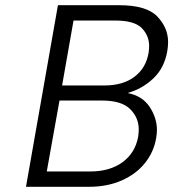

<svg xmlns="http://www.w3.org/2000/svg" viewBox="-20 -719 667 739"><path d="M471 -361Q528 -350 556 -307.5Q584 -265 584 -219Q584 -204 581 -187Q572 -134 538 -91.5Q504 -49 448.5 -24.5Q393 0 322 0H80L203 -699H438Q544 -699 585.5 -655.5Q627 -612 627 -557Q627 -541 624 -523Q613 -458 570.5 -417.5Q528 -377 471 -361ZM219 -390H382Q453 -390 497.5 -423.5Q542 -457 552 -516Q554 -530 554 -542Q554 -582 525.5 -611Q497 -640 423 -640H263ZM327 -59Q403 -59 452 -95Q501 -131 512 -194Q514 -208 514 -221Q514 -266 481 -299Q448 -332 373 -332H209L160 -59Z"/></svg>

Font: Fz Poppins Light
Style: Italic
Weight: 300
Italic angle: -10°
Designer: Ninad Kale (Devanagari), Jonny Pinhorn (Latin)
Foundry: Indian Type Foundry
Version: Vit hóa bi Vntype.Com & FontZin.Com